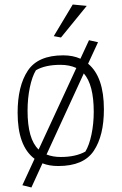

<svg xmlns="http://www.w3.org/2000/svg" viewBox="-20 -726 538 850"><path d="M250 -560 218 -566 302 -706 364 -700ZM440 -242Q440 -125 395 -58Q350 9 238 9Q198 9 168 -3L119 104L79 94L133 -23Q58 -79 58 -227Q58 -345 103 -413Q148 -481 260 -481Q303 -481 336 -466L374 -548L414 -539L370 -444Q440 -386 440 -242ZM151 -64 318 -425Q287 -439 248 -439Q180 -439 139 -415Q122 -387 112 -338.5Q102 -290 102 -236Q102 -110 151 -64ZM395 -231Q395 -351 351 -401L186 -42Q214 -31 249 -31Q315 -31 358 -55Q375 -83 385 -130.5Q395 -178 395 -231Z"/></svg>

Font: Athiti Light
Style: Regular
Weight: 300
Designer: CadsonDemak Team
Foundry: CadsonDemak
Version: Version 1.032